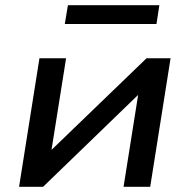

<svg xmlns="http://www.w3.org/2000/svg" viewBox="-20 -715 726 735"><path d="M53 0 131 -492H233L173 -115H150L541 -492H633L555 0H453L513 -378H536L145 0ZM228 -623 240 -695H590L579 -623Z"/></svg>

Font: Nunito Sans 10pt SemiExpanded SemiBold
Style: Italic
Weight: 600
Width: 6
Italic angle: -9°
Designer: Vernon Adams
Foundry: Vernon Adams
Version: Version 3.101;gftools[0.9.27]